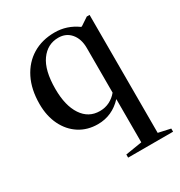

<svg xmlns="http://www.w3.org/2000/svg" viewBox="-182 -660 969 1034"><g transform="rotate(-30 302.0 -143.0)"><path d="M314.5 247.5V228L417 211.5V-57.5Q353.5 10.5 265 10.5Q200 10.5 150.5 -21.2Q101 -53 73.2 -109.8Q45.5 -166.5 45.5 -240.5Q45.5 -331 78.5 -397Q111.5 -463 170.5 -498.8Q229.5 -534.5 308 -534.5Q384 -534.5 447 -489H452L501.5 -522H519V211.5L594 228V247.5ZM309 -45.5Q342.5 -45.5 370 -59.5Q397.5 -73.5 417 -97.5V-375Q417 -431.5 388 -465.8Q359 -500 311 -500Q243.5 -500 201.8 -442Q160 -384 160 -268.5Q160 -164.5 199.8 -105Q239.5 -45.5 309 -45.5Z"/></g></svg>

Font: Libre Caslon Text
Style: Regular
Weight: 400
Designer: Pablo Impallari, Rodrigo Fuenzalida, Katja Schimmel
Foundry: Pablo Impallari, Rodrigo Fuenzalida
Version: Version 2.000